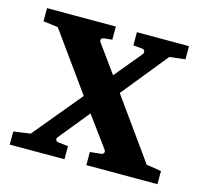

<svg xmlns="http://www.w3.org/2000/svg" viewBox="-78 -575 703 662"><g transform="rotate(15 273.0 -244.0)"><path d="M283.2 0V-46.9L321.8 -50.8Q329.6 -51.8 331.8 -56.9Q334 -62 330.1 -67.9L251 -175.8L163.1 -67.9Q158.7 -62.5 160.6 -57.1Q162.6 -51.8 169.9 -50.8L205.1 -46.9V0H9.8V-46.9L69.8 -55.2L212.9 -228L64.9 -434.1L12.2 -440.9V-487.8H257.8V-440.9L229 -438Q220.7 -437 219 -431.2Q217.3 -425.3 222.2 -419.9L292 -323.2L372.1 -419.9Q376 -425.3 374.3 -431.2Q372.6 -437 365.2 -438L333 -440.9V-487.8H519V-440.9L462.9 -434.1L330.1 -270L483.9 -55.2L537.1 -46.9V0Z"/></g></svg>

Font: Charis SIL CyrE
Style: Bold
Weight: 700
Foundry: SIL International
Version: Version 5.000